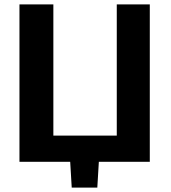

<svg xmlns="http://www.w3.org/2000/svg" viewBox="-20 -740 780 878"><path d="M665 0H432L425 118H308L301 0H69V-720H224V-120H514V-720H665Z"/></svg>

Font: cwTeXHei
Style: Medium
Weight: 500
Version: Version 1.17